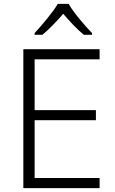

<svg xmlns="http://www.w3.org/2000/svg" viewBox="-20 -967 593 987"><path d="M333 -947H277C252 -904 195 -837 158 -797V-788H198C234 -818 273 -859 305 -896C337 -859 375 -817 411 -788H453V-797C415 -836 357 -904 333 -947ZM492 0V-52H158V-349H473V-401H158V-662H492V-714H100V0Z"/></svg>

Font: Noto Sans Gurmukhi Light
Style: Regular
Weight: 300
Designer: Jelle Bosma - Monotype Design Team
Foundry: Monotype Imaging Inc.
Version: Version 2.004